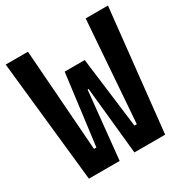

<svg xmlns="http://www.w3.org/2000/svg" viewBox="-161 -820 909 948"><g transform="rotate(-30 293.0 -346.5)"><path d="M75.7 0 1.5 -693.4H128.4L170.9 -114.7H184.6L236.3 -517.6H350.6L401.4 -114.7H415L457.5 -693.4H584.5L510.3 0H335L295.9 -384.3H290L251 0Z"/></g></svg>

Font: CaskaydiaMono NF
Style: Bold
Weight: 700
Designer: Aaron Bell
Foundry: Saja Typeworks
Version: Version 2111.001; ttfautohint (v1.8.4);Nerd Fonts 3.1.1